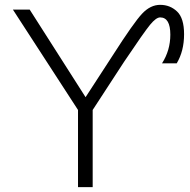

<svg xmlns="http://www.w3.org/2000/svg" viewBox="-20 -771 784 792"><path d="M333 -370.1 445.3 -543Q532.2 -678.7 566.4 -714.8Q600.6 -751 640.6 -751Q681.6 -751 710.4 -723.6Q739.3 -696.3 739.3 -629.9Q739.3 -560.5 709 -509.8H648.4Q682.6 -563.5 682.6 -627.9Q682.6 -699.2 640.6 -699.2Q624 -699.2 599.1 -668.9Q574.2 -638.7 492.2 -516.6L362.3 -317.4V1H301.8V-317.4L33.2 -731.4H102.5Z"/></svg>

Font: Gen Shin Gothic Light
Style: Regular
Weight: 200
Designer: [Source Han Sans]
Ryoko NISHIZUKA  (kana & ideographs); Paul D. Hunt (Latin, Greek & Cyrillic); Wenlong ZHANG  (bopomofo
Version: Version 1.002.20150607